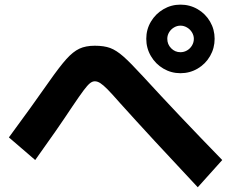

<svg xmlns="http://www.w3.org/2000/svg" viewBox="-20 -794 978 812"><path d="M598.6 -629.9Q598.6 -669.4 618.2 -702.4Q637.7 -735.4 670.9 -754.9Q704.1 -774.4 743.2 -774.4Q782.7 -774.4 815.9 -755.1Q849.1 -735.8 868.4 -702.6Q887.7 -669.4 887.7 -629.9Q887.7 -590.3 868.4 -556.9Q849.1 -523.4 815.9 -503.9Q782.7 -484.4 743.2 -484.4Q704.1 -484.4 670.9 -503.9Q637.7 -523.4 618.2 -556.9Q598.6 -590.3 598.6 -629.9ZM799.8 -629.9Q799.8 -644 792 -657Q784.2 -669.9 771 -677.7Q757.8 -685.5 743.2 -685.5Q728.5 -685.5 715.6 -677.7Q702.6 -669.9 695.1 -657.2Q687.5 -644.5 687.5 -629.9Q687.5 -606.4 703.9 -589.8Q720.2 -573.2 743.2 -573.2Q758.3 -573.2 771.2 -580.8Q784.2 -588.4 792 -601.6Q799.8 -614.7 799.8 -629.9ZM488.3 -357.4Q453.6 -397 435.1 -415.8Q416.5 -434.6 404.3 -442.4Q392.1 -450.2 380.9 -450.2Q370.6 -450.2 360.1 -441.7Q349.6 -433.1 333.5 -411.6Q317.4 -390.1 286.1 -343.8Q221.2 -245.6 128.9 -117.2L17.6 -212.9Q112.3 -341.3 186.5 -447.3Q232.4 -512.7 260.7 -544.2Q289.1 -575.7 315.7 -588.1Q342.3 -600.6 380.9 -600.6Q419.9 -600.6 445.8 -591.1Q471.7 -581.5 501.5 -555.4Q531.2 -529.3 585 -470.7Q736.3 -305.7 919.9 -117.2L816.4 -2Q620.6 -210.4 488.3 -357.4Z"/></svg>

Font: Pretendard JP ExtraBold
Style: Regular
Weight: 800
Designer: Base glyphs from Inter by Rasmus Andersson; Hangeul glyphs from Noto Sans CJK(Source Han Sans) by Jang Soo-young and Kan
Foundry: Kil Hyung-jin
Version: Version 1.309